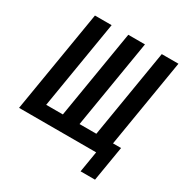

<svg xmlns="http://www.w3.org/2000/svg" viewBox="-199 -890 1147 1197"><g transform="rotate(30 375.0 -292.0)"><path d="M548 151 573 0H18L140 -735H260L155 -101H275L380 -735H500L395 -101H516L621 -735H741L636 -101H694L652 151Z"/></g></svg>

Font: Zed Sans Extended
Style: Bold Italic
Weight: 700
Width: 7
Italic angle: -9°
Designer: Belleve Invis
Foundry: Belleve Invis
Version: Version 1.0.0; ttfautohint (v1.8.4)